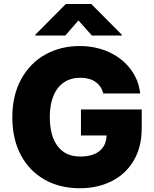

<svg xmlns="http://www.w3.org/2000/svg" viewBox="-20 -952 789 981"><path d="M390.6 -554.7Q341.8 -554.7 306.6 -531Q271.5 -507.3 252.9 -462.2Q234.4 -417 234.4 -354.5Q234.4 -258.3 274.4 -205.3Q314.5 -152.3 389.6 -152.3Q454.6 -152.3 489 -180.9Q523.4 -209.5 524.4 -259.8H393.6V-392.6H704.1V-295.9Q704.1 -201.7 663.8 -132.6Q623.5 -63.5 551.8 -26.9Q480 9.8 387.7 9.8Q285.6 9.8 207.5 -34.4Q129.4 -78.6 86.2 -160.4Q43 -242.2 43 -352.5Q43 -465.3 88.4 -547.9Q133.8 -630.4 212.2 -673.6Q290.5 -716.8 386.7 -716.8Q468.8 -716.8 536.6 -685.8Q604.5 -654.8 646.5 -599.6Q688.5 -544.4 696.3 -474.6H507.8Q498 -512.7 467.8 -533.7Q437.5 -554.7 390.6 -554.7ZM380.9 -847.7 313.5 -770.5H160.2V-774.4L316.4 -931.6H446.3L602.5 -774.4V-770.5H449.2Z"/></svg>

Font: Pretendard Std Black
Style: Regular
Weight: 900
Designer: Base glyphs from Inter by Rasmus Andersson; Hangeul glyphs from Noto Sans CJK(Source Han Sans) by Jang Soo-young and Kan
Foundry: Kil Hyung-jin
Version: Version 1.309